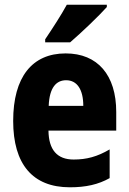

<svg xmlns="http://www.w3.org/2000/svg" viewBox="-20 -786 547 816"><path d="M434 -756V-766H264C240 -722 205 -668 172 -619V-606H278C327 -648 402 -720 434 -756ZM259 -559C117 -559 36 -459 36 -272C36 -89 118 10 277 10C345 10 398 -2 446 -29V-151C393 -120 348 -108 293 -108C223 -108 187 -149 186 -231H474V-310C474 -467 395 -559 259 -559ZM261 -445C308 -445 334 -405 334 -336H187C190 -415 220 -445 261 -445Z"/></svg>

Font: Noto Sans Sinhala UI Condensed ExtraBold
Style: Regular
Weight: 800
Width: 3
Designer: Jelle Bosma - Monotype Design Team
Foundry: Monotype Imaging Inc.
Version: Version 2.006